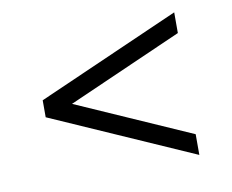

<svg xmlns="http://www.w3.org/2000/svg" viewBox="-55 -551 672 557"><g transform="rotate(-10 280.5 -272.0)"><path d="M490 -62 70 -247V-297L490 -482V-421L152 -272L490 -123Z"/></g></svg>

Font: Spectral SC
Style: Bold
Weight: 700
Designer: Jean-Baptiste Levee
Foundry: Production Type
Version: Version 2.001